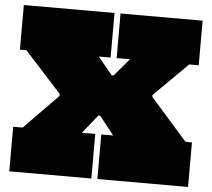

<svg xmlns="http://www.w3.org/2000/svg" viewBox="-54 -830 979 888"><g transform="rotate(5 436.0 -386.0)"><path d="M807 -565 542 -302 650 -436V-340L581 -479L821 -207H851V0H430V-207H485L369 -355L462 -293H366L459 -355L340 -207H402V0H21V-207H65L330 -478L222 -344V-440L291 -301L51 -565H21V-772H442V-565H387L503 -425L410 -484H506L413 -425L532 -565H470V-772H851V-565Z"/></g></svg>

Font: Hepta Slab ExtraLight Black
Style: Regular
Weight: 900
Version: Version 1.102